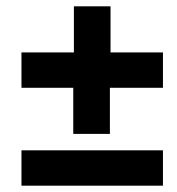

<svg xmlns="http://www.w3.org/2000/svg" viewBox="-20 -588 560 608"><path d="M212 -164H328V-310H496V-422H330V-568H214V-422H48V-310H212ZM48 0H496V-112H48Z"/></svg>

Font: Source Sans Pro Black
Style: Italic
Weight: 900
Italic angle: -11°
Designer: Paul D. Hunt
Foundry: Adobe Systems Incorporated
Version: Version 3.006;hotconv 1.0.111;makeotfexe 2.5.65597